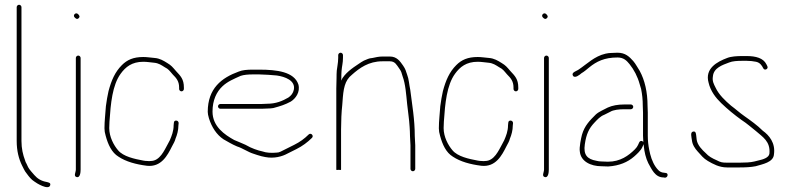

<svg xmlns="http://www.w3.org/2000/svg" viewBox="-20 -705 3316 805"><path d="M50 -675V-114C50 -72.5 58.7 -38.6 73 -10L80 4C82.7 10 87 16.7 93 24C102.3 36.8 111.5 48.2 124 56C130.8 61.8 184.3 94.9 190.5 71.5C193.2 61.4 184.2 60.3 176 58C153.2 54.2 136.7 43.8 124 29C117 21 102.7 5.4 98 -4L91 -19C88.3 -23 86.3 -27.7 85 -33C76.2 -56.3 70 -82 70 -114V-675C70 -680.3 65.3 -685 60 -685C54.7 -685 50 -680.3 50 -675Z M298 -462V6C298 17.6 287 33.7 301.5 37.5C315.4 41.2 318 18.7 318 6V-462C318 -467.3 313.3 -472 308 -472C302.7 -472 298 -467.3 298 -462ZM293 -632C297.6 -627.4 303.1 -622.1 310 -629C316.9 -635.9 311.6 -641.4 307 -646C297.7 -655.3 283.7 -641.3 293 -632Z M751 -332V-338C751 -373.4 736.9 -386.7 718 -407C702.8 -424.6 698.3 -430.6 681 -441C665.8 -450.5 649.9 -460.4 628 -462C611.6 -463.3 596.5 -466 581 -466C538.6 -466 512.9 -453.9 491 -432C462.3 -403.3 447.1 -368.5 435 -323L429 -293C427 -282.3 425.3 -271.3 424 -260C422.1 -228.5 418 -199.5 418 -167C418 -157 419.7 -146.7 423 -136C432.8 -99.3 448.3 -65.2 477 -48C508.1 -27.3 549.7 -15.8 596 -10C656.1 -3.3 682.1 -53.3 701 -91L710 -108C712.7 -113.3 714.7 -118.7 716 -124C722.2 -138.4 728 -158.7 728 -179L729 -189C729 -201.9 709 -203.7 709 -190L708 -180C708 -155 699.8 -135.3 692 -117L683 -100C669.1 -75 650.3 -30 612 -30C607.3 -29.3 602.7 -29.3 598 -30C592.7 -30 587.3 -30.5 582 -31.5C543.4 -38.7 497.1 -48.5 475 -75C457.4 -95.5 438 -130.7 438 -168C438 -176.7 438.3 -185.7 439 -195C444.1 -271.7 451.1 -348 486 -396C506.5 -424.2 532.9 -446 581 -446C597.2 -446 610.9 -443.2 626 -442C645.5 -440.2 656.9 -431.8 671 -423C686.6 -415.2 690.2 -408.9 704 -393C719.4 -377.6 731 -364.5 731 -338V-332C731 -326.7 735.7 -322 741 -322C746.3 -322 751 -326.7 751 -332Z M904 -249H1077C1085 -249 1093 -249.3 1101 -250C1109.7 -250 1118 -250.7 1126 -252C1156.2 -260.2 1175 -266.1 1199 -279C1219 -291.3 1239.8 -318.6 1231 -351C1213.3 -404 1141 -413 1067 -413H1039C1016.1 -413 996.4 -411.4 981 -405C908.9 -378.8 851 -334.4 851 -236C851 -229.3 852.7 -220.3 856 -209C867.6 -171.9 887.9 -140.4 917 -121C936.2 -110.3 952.4 -100 974 -91C995.3 -84.6 1021.4 -66.9 1041 -61L1059 -55L1076 -50C1082 -48.7 1087.5 -47.5 1092.5 -46.5C1128.7 -39.3 1163.2 -48.9 1185 -61L1223 -80C1247.8 -92.4 1269.5 -108.5 1288 -127C1297.3 -136.3 1283.3 -150.3 1274 -141C1256.7 -123.7 1237.4 -109.7 1214 -98L1156 -69C1150.7 -66.3 1144.7 -65 1138 -65C1117.6 -63.1 1095.6 -64.5 1081 -70L1065 -74L1047 -80C1030.7 -86.1 1028.1 -87.9 1009 -98C989.8 -107 978.8 -110.5 962 -118C922.1 -140.1 871 -174.4 871 -237C871 -284.9 887.7 -319.8 913 -343.5C934.3 -363.5 960.3 -374 989 -387C1002 -391.3 1020 -393 1039 -393H1067C1081.8 -393 1129 -390.1 1140.5 -388.5C1174.4 -383.7 1219.7 -367.7 1212 -329C1209.1 -314.3 1200.2 -303.5 1189 -296C1164.6 -281.8 1137.5 -270 1100 -270C1092 -269.3 1084.3 -269 1077 -269H904C898.7 -269 894 -264.3 894 -259C894 -253.7 898.7 -249 904 -249Z M1398 -474V-463C1398 -450.5 1396.5 -440.4 1395 -430L1392 -409C1391.3 -400.3 1391 -389.3 1391 -376C1390.3 -361.3 1390 -347.3 1390 -334V6C1390 8 1393.3 8.3 1400 7C1406.7 8.3 1410 8 1410 6V-163C1410 -196.8 1411.7 -235.7 1415 -265C1415 -269 1415.3 -273.3 1416 -278C1419.6 -331.8 1424.6 -367.5 1456 -392C1487.1 -419.6 1525.7 -448 1583 -448H1615C1636.5 -448 1642.9 -432.8 1653 -419C1663.1 -405.1 1663.3 -400.7 1668 -385C1680.1 -352.8 1683.1 -307.5 1687 -269C1690.1 -237.9 1695.7 -205.3 1697.5 -172L1698.5 -154C1698.8 -148 1699 -141.7 1699 -135C1699 -123.1 1701 -107.5 1701 -96V3C1701 8.3 1705.7 13 1711 13C1716.3 13 1721 8.3 1721 3V-96C1721 -107.5 1719 -123.2 1719 -135C1719 -204.3 1708 -265.2 1700 -329C1695.2 -350.6 1694.5 -373.3 1687 -392C1681.7 -407.8 1680.3 -415.1 1670 -430C1657.2 -448.5 1643.6 -468 1615 -468H1583C1568.5 -468 1554 -464.7 1542 -462C1524.3 -460.5 1520.9 -456.4 1506 -451C1498.7 -447 1491.7 -442.7 1485 -438C1456.3 -418.9 1425.6 -398.2 1410 -367C1410 -369.7 1410.3 -372.3 1411 -375C1411 -388.3 1411.3 -399.2 1412 -407.5C1413.7 -429.3 1418 -440 1418 -463V-474C1418 -479.3 1413.3 -484 1408 -484C1402.7 -484 1398 -479.3 1398 -474Z M2153 -332V-338C2153 -373.4 2138.9 -386.7 2120 -407C2104.8 -424.6 2100.3 -430.6 2083 -441C2067.8 -450.5 2051.9 -460.4 2030 -462C2013.6 -463.3 1998.5 -466 1983 -466C1940.6 -466 1914.9 -453.9 1893 -432C1864.3 -403.3 1849.1 -368.5 1837 -323L1831 -293C1829 -282.3 1827.3 -271.3 1826 -260C1824.1 -228.5 1820 -199.5 1820 -167C1820 -157 1821.7 -146.7 1825 -136C1834.8 -99.3 1850.3 -65.2 1879 -48C1910.1 -27.3 1951.7 -15.8 1998 -10C2058.1 -3.3 2084.1 -53.3 2103 -91L2112 -108C2114.7 -113.3 2116.7 -118.7 2118 -124C2124.2 -138.4 2130 -158.7 2130 -179L2131 -189C2131 -201.9 2111 -203.7 2111 -190L2110 -180C2110 -155 2101.8 -135.3 2094 -117L2085 -100C2071.1 -75 2052.3 -30 2014 -30C2009.3 -29.3 2004.7 -29.3 2000 -30C1994.7 -30 1989.3 -30.5 1984 -31.5C1945.4 -38.7 1899.1 -48.5 1877 -75C1859.4 -95.5 1840 -130.7 1840 -168C1840 -176.7 1840.3 -185.7 1841 -195C1846.1 -271.7 1853.1 -348 1888 -396C1908.5 -424.2 1934.9 -446 1983 -446C1999.2 -446 2012.9 -443.2 2028 -442C2047.5 -440.2 2058.9 -431.8 2073 -423C2088.6 -415.2 2092.2 -408.9 2106 -393C2121.4 -377.6 2133 -364.5 2133 -338V-332C2133 -326.7 2137.7 -322 2143 -322C2148.3 -322 2153 -326.7 2153 -332Z M2261 -462V6C2261 17.6 2250 33.7 2264.5 37.5C2278.4 41.2 2281 18.7 2281 6V-462C2281 -467.3 2276.3 -472 2271 -472C2265.7 -472 2261 -467.3 2261 -462ZM2256 -632C2260.6 -627.4 2266.1 -622.1 2273 -629C2279.9 -635.9 2274.6 -641.4 2270 -646C2260.7 -655.3 2246.7 -641.3 2256 -632Z M2625 -267H2598C2570 -267 2547.2 -262.7 2528 -254C2512.4 -245.3 2491.4 -237.3 2478 -225C2453.1 -200.1 2431 -178.4 2420 -140C2416.2 -125.9 2408 -86.6 2411 -70C2414.8 -28.4 2456.5 -8 2502 -8C2510.7 -7.3 2520 -7 2530 -7C2577.5 -10.2 2611.7 -25.3 2638.5 -48.5C2649.2 -57.8 2667.2 -74.1 2673 -88L2678 -99L2679 -100V-95C2681.5 -67.7 2687.9 -41.3 2698 -21C2711.5 2.6 2725.8 39 2762 39L2768 40C2780.5 40 2784.1 20 2770 20L2763 19C2754.5 19 2744.1 13.2 2740 8C2723.7 -8.3 2712.4 -33.5 2706 -59L2702 -77C2698.3 -95.3 2696 -114.6 2696 -136V-233C2696 -241.7 2695.7 -251 2695 -261C2695 -319 2683.4 -368.8 2662 -408C2653.5 -420.7 2644.9 -437.9 2635 -449C2618.8 -467.2 2602 -484 2569 -484C2560.3 -484 2552 -483.7 2544 -483C2536 -483 2527.7 -482 2519 -480C2471.7 -469.1 2441.7 -437.1 2407 -414C2398.8 -407.2 2374.2 -402.1 2382 -388C2389.7 -374.1 2411.2 -392.1 2418 -398C2430 -404.9 2438.7 -412.9 2450.5 -422.5C2481 -447.2 2513.9 -464 2569 -464C2595 -464 2607.5 -450.8 2619.5 -436C2637.9 -413.3 2653.2 -384.3 2662 -352L2668 -332C2672.5 -309.5 2675 -287.5 2675 -261C2675.7 -251 2676 -241.7 2676 -233V-136C2676 -128.7 2676.3 -121.7 2677 -115V-109C2673.5 -116.1 2663.5 -115.8 2660 -108L2655 -97C2652.3 -91 2648 -85 2642 -79C2615.7 -52.7 2581 -27 2529 -27C2519.7 -27 2511 -27.3 2503 -28C2495 -28 2487.3 -29 2480 -31C2442.5 -37.8 2425.3 -55.3 2432 -100C2438.1 -142.8 2449.3 -166.6 2472.5 -191C2484.5 -203.7 2496.3 -217.2 2514 -224L2538 -236C2551.7 -244.6 2575.5 -247 2598 -247H2625C2630.3 -247 2635 -251.7 2635 -257C2635 -262.3 2630.3 -267 2625 -267Z M3197 -428 3193 -436C3180.3 -461.4 3148.8 -470 3111 -470H3092C3070 -470 3045.3 -468.5 3029 -462C2987 -446.3 2933.9 -418 2951 -358C2959.1 -323 2980.9 -294.8 3004 -272.5C3030 -247.4 3059.7 -223 3089 -202C3112.3 -187 3129.5 -170.9 3150 -155C3177.1 -130.9 3210.7 -112.6 3206 -61C3203.8 -43.6 3178.2 -36.4 3163 -33L3143 -28C3126.4 -23.8 3102.6 -23 3082 -23H3028C3008.5 -23 3001.4 -24.3 2985 -33C2965.7 -41.4 2951.2 -49.3 2939 -63C2924.2 -76.3 2904.3 -96.2 2901 -119L2899 -137C2897.8 -146.8 2896.7 -155.1 2886.5 -153.5C2872.4 -151.3 2879.6 -129.7 2881 -117C2882.9 -98.5 2893.5 -82.6 2905 -70C2918.9 -54.7 2929.6 -40.5 2948 -30C2969.6 -17.4 2995.8 -3 3028 -3H3082C3104.9 -3 3128.6 -4.1 3148 -8C3176.2 -16.5 3222.9 -24 3225 -58C3231.8 -105.8 3204.8 -137.8 3178 -157C3154.7 -180.3 3127.9 -199.1 3100 -219C3081.4 -231.9 3063.7 -248.3 3045 -262C3020.6 -282.9 2994.1 -307.5 2980 -338C2972.5 -353 2965.6 -364.9 2969 -385C2972.2 -420.5 3008.8 -432.4 3037 -443C3050.8 -448.9 3072.3 -450 3092 -450H3111C3126.1 -450 3136.3 -448.5 3150 -446C3166 -442.4 3173.7 -431.5 3180 -419C3185.4 -406.9 3203.6 -416 3197 -428Z"/></svg>

Font: HoneyBee
Style: UltLit
Weight: 100
Foundry: Cannot Into Space Fonts
Version: Version 0.89